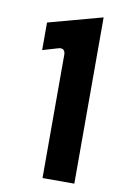

<svg xmlns="http://www.w3.org/2000/svg" viewBox="-86 -841 578 868"><g transform="rotate(10 202.5 -406.5)"><path d="M318 -788.3 70 -720.9V-594.4L139.9 -615C173.1 -624.7 172 -593.5 172 -591V-25H318Z"/></g></svg>

Font: Hussar Ekologiczny
Style: Regular
Weight: 400
Foundry: Cannot Into Space Fonts
Version: Version 0.97